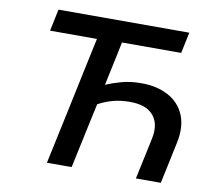

<svg xmlns="http://www.w3.org/2000/svg" viewBox="-79 -804 1005 896"><g transform="rotate(10 424.0 -356.5)"><path d="M198.5 0Q211 -58 222.5 -112.8Q234 -167.5 248.5 -234.5L295.5 -457Q304.5 -499.5 312.5 -536.8Q320.5 -574 328 -609.5H106L127.5 -713H747.5L726.5 -613.5H446Q438.5 -577 430.5 -539Q422.5 -501 413 -457L402 -405Q434 -419 475.2 -430.5Q516.5 -442 569.5 -442Q643 -442 696.5 -413.2Q750 -384.5 773.2 -329.5Q796.5 -274.5 779.5 -195Q777 -184 775 -174.2Q773 -164.5 770.5 -153Q761.5 -110 754 -74.5Q746.5 -39 738 0H620Q629.5 -43.5 637.8 -82.8Q646 -122 656.5 -171L662 -197Q676.5 -265.5 643 -306.2Q609.5 -347 531.5 -347Q487 -347 451.2 -337.2Q415.5 -327.5 382 -309.5L365 -231.5Q351 -166 339.5 -111.8Q328 -57.5 315.5 0Z"/></g></svg>

Font: Commissioner Medium
Style: Italic
Weight: 500
Italic angle: -12°
Designer: Kostas Bartsokas
Foundry: Kostas Bartsokas
Version: Version 1.000; ttfautohint (v1.8.3)